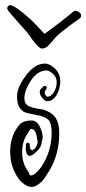

<svg xmlns="http://www.w3.org/2000/svg" viewBox="-20 -707 339 755"><path d="M81 -120 82 -138Q82 -143 86 -145Q90 -147 93.5 -145Q97 -143 97 -138Q97 -116 107 -117Q119 -119 126 -139Q128 -145 128 -150L125 -164Q125 -176 119 -188Q113 -200 103 -200Q98 -200 90 -184Q67 -153 67 -108Q67 -63 92 -31Q93 -30 94 -26Q96 -17 101 -17Q117 -17 142 -50Q183 -112 183 -184Q183 -215 175.5 -229Q168 -243 141 -251Q134 -253 110 -257.5Q86 -262 76.5 -266Q67 -270 57 -284Q47 -298 47 -329Q47 -360 76 -402Q114 -457 156 -457Q176 -457 196.5 -437Q217 -417 217 -387.5Q217 -358 202.5 -333.5Q188 -309 166 -309Q156 -309 146.5 -321.5Q137 -334 136.5 -341.5Q136 -349 137.5 -352.5Q139 -356 143.5 -360Q148 -364 150.5 -367Q153 -370 157.5 -369Q162 -368 163.5 -364.5Q165 -361 162 -357L164 -358Q156 -350 156 -344.5Q156 -339 159 -333Q162 -327 166 -327Q182 -327 192.5 -345.5Q203 -364 203 -384Q203 -404 188 -417Q173 -430 164 -430Q128 -430 102 -391Q76 -352 76 -321Q76 -297 94 -289Q108 -283 126 -280Q144 -277 150 -276Q185 -265 199 -243Q213 -221 213 -184Q213 -97 171 -31Q152 -1 148 3Q123 28 106.5 28Q90 28 75.5 17.5Q61 7 54 -3Q20 -50 20 -110Q20 -170 52 -211Q67 -233 103 -233Q104 -233 105 -233Q124 -233 136 -210Q148 -187 148 -164L144 -150Q144 -130 125 -112Q106 -94 97 -94Q84 -94 81 -120ZM155 -574Q217 -618 269 -662Q276 -667 286 -662Q299 -655 299 -647Q299 -639 293 -634Q203 -572 187 -546Q185 -544 180 -538.5Q175 -533 172 -530Q169 -527 165 -523Q155 -516 145 -516Q130 -516 89 -577Q21 -653 14.5 -662Q8 -671 8 -675Q8 -679 12.5 -683Q17 -687 20.5 -687Q24 -687 36.5 -680.5Q49 -674 74 -653.5Q99 -633 112.5 -619Q126 -605 155 -574Z"/></svg>

Font: Ruge Boogie
Style: Regular
Weight: 400
Version: Version 1.003